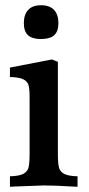

<svg xmlns="http://www.w3.org/2000/svg" viewBox="-20 -710 340 733"><path d="M18 -37Q54 -38 69.5 -46.5Q85 -55 89 -71Q93 -87 93 -123V-338Q93 -370 89 -384.5Q85 -399 69.5 -407Q54 -415 18 -416V-452L178 -483L201 -474V-123Q201 -87 205 -71Q209 -55 224.5 -46.5Q240 -38 276 -37V3L253 2Q192 -2 147 -2Q134 -2 38 2L18 3ZM203 -622Q203 -590 187 -575.5Q171 -561 136 -561Q103 -561 87 -575.5Q71 -590 71 -622Q71 -654 87.5 -672Q104 -690 136 -690Q170 -690 186.5 -672Q203 -654 203 -622Z"/></svg>

Font: Gupter
Style: Bold
Weight: 700
Designer: Octavio Pardo
Version: Version 1.000